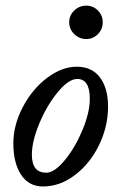

<svg xmlns="http://www.w3.org/2000/svg" viewBox="-20 -655 407 688"><path d="M289.1 -515.1Q264.2 -515.1 246.1 -532.7Q228 -550.3 228 -575.2Q228 -600.1 246.1 -617.4Q264.2 -634.8 289.1 -634.8Q313.5 -634.8 330.8 -617.4Q348.1 -600.1 348.1 -575.2Q348.1 -550.3 330.8 -532.7Q313.5 -515.1 289.1 -515.1ZM133.8 13.2Q83 13.2 55.4 -29.1Q27.8 -71.3 27.8 -141.1Q27.8 -206.5 61.5 -271Q95.2 -335.4 148.4 -375.7Q201.7 -416 254.9 -416Q309.6 -416 338.4 -377.2Q367.2 -338.4 367.2 -273.9Q367.2 -202.1 335.2 -135.7Q303.2 -69.3 249 -28.1Q194.8 13.2 133.8 13.2ZM146 -36.1Q174.8 -36.1 211.9 -80.8Q249 -125.5 275.4 -188.7Q301.8 -252 301.8 -300.8Q301.8 -372.1 256.8 -372.1Q226.1 -372.1 187.3 -325.2Q148.4 -278.3 121.3 -213.6Q94.2 -148.9 94.2 -100.1Q94.2 -36.1 146 -36.1Z"/></svg>

Font: Junicode SmCond Medium
Style: Italic
Weight: 500
Width: 4
Italic angle: -11°
Designer: Peter S. Baker
Version: Version 2.206